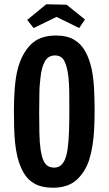

<svg xmlns="http://www.w3.org/2000/svg" viewBox="-20 -872 507 897"><path d="M227 5Q177 5 144 -12.5Q111 -30 91.5 -63Q72 -96 61 -141Q54 -171 50.5 -205Q47 -239 46 -277.5Q45 -316 45 -357Q45 -384 46 -410Q47 -436 49 -460.5Q51 -485 54.5 -508.5Q58 -532 64 -554Q82 -621 123.5 -663.5Q165 -706 241 -706Q294 -706 327 -686Q360 -666 379.5 -630Q399 -594 409 -546Q417 -505 419.5 -456Q422 -407 422 -356Q422 -312 420 -270.5Q418 -229 412 -192Q406 -155 396 -123Q376 -65 336 -30Q296 5 227 5ZM233 -89Q251 -89 263.5 -99Q276 -109 284 -128.5Q292 -148 296 -177Q301 -213 302.5 -261Q304 -309 304 -359Q304 -402 303.5 -441.5Q303 -481 300 -510Q294 -562 280.5 -587.5Q267 -613 237 -613Q206 -613 190 -586Q174 -559 169 -508Q167 -492 165.5 -473Q164 -454 164 -433Q164 -412 163.5 -389.5Q163 -367 163 -346Q163 -296 164 -250Q165 -204 170 -171Q174 -144 181.5 -125.5Q189 -107 201.5 -98Q214 -89 233 -89ZM350 -741 244 -793 137 -741 107 -779 196 -852 291 -850 377 -781Z"/></svg>

Font: Truculenta
Style: Bold
Weight: 700
Designer: Ivan Castro, Eva Sanz & Omnibus-Type Team
Foundry: Omnibus-Type
Version: Version 1.002